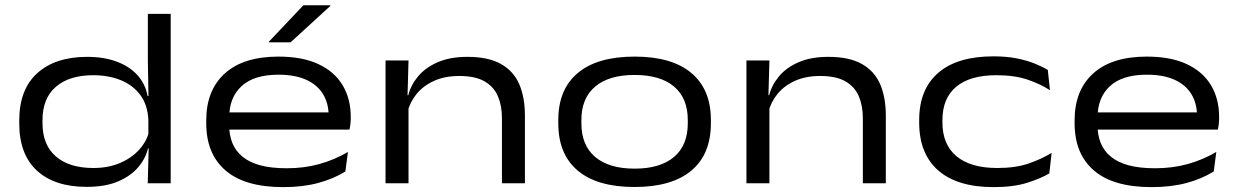

<svg xmlns="http://www.w3.org/2000/svg" viewBox="-20 -714 4820 748"><path d="M317.5 14Q193 14 124 -49.2Q55 -112.5 55 -233.5V-244.5Q55 -366 125.5 -429.2Q196 -492.5 319.5 -492.5Q384.5 -492.5 434 -474.2Q483.5 -456 514.8 -422Q546 -388 555 -340H585.5L558 -247.5Q555 -306.5 525.8 -345Q496.5 -383.5 449.2 -402.2Q402 -421 343.5 -421Q250 -421 197.8 -376Q145.5 -331 145.5 -245V-235Q145.5 -149.5 197.8 -104.5Q250 -59.5 344 -59.5Q401.5 -59.5 447 -78.8Q492.5 -98 522.5 -131.2Q552.5 -164.5 562 -206L585 -135.5H556.5Q547 -96 518 -62Q489 -28 439.5 -7Q390 14 317.5 14ZM555.5 0 559.5 -145 558 -172.5V-311L558.5 -332L556 -478V-660H645V0Z M1083.5 15Q934 15 858.8 -49.8Q783.5 -114.5 783.5 -233.5V-245.5Q783.5 -362.5 856 -428Q928.5 -493.5 1065 -493.5Q1158 -493.5 1220.5 -464.2Q1283 -435 1314.8 -382Q1346.5 -329 1346.5 -258.5V-255.5Q1346.5 -244 1345.2 -231.5Q1344 -219 1341.5 -209H1258Q1259.5 -220.5 1260 -234.5Q1260.5 -248.5 1260.5 -261.5Q1260.5 -311 1238.5 -347.2Q1216.5 -383.5 1173 -403.2Q1129.5 -423 1065 -423Q969.5 -423 921.2 -378.5Q873 -334 873 -257V-249.5V-240V-224Q873 -187.5 885.2 -157Q897.5 -126.5 924 -104.2Q950.5 -82 993.2 -70.2Q1036 -58.5 1097 -58.5Q1165 -58.5 1223.8 -74.8Q1282.5 -91 1335.5 -122L1325.5 -46Q1279 -17 1219 -1Q1159 15 1083.5 15ZM824.5 -209V-276H1324V-209ZM1162 -693.5H1267V-691L1112 -549H1027.5V-551.5Z M1935.5 0V-253.5Q1935.5 -302 1919.8 -339Q1904 -376 1867.8 -397Q1831.5 -418 1769.5 -418Q1713 -418 1671 -399Q1629 -380 1602.8 -347.8Q1576.5 -315.5 1567 -275.5L1553 -343H1570.5Q1580.5 -382.5 1608.8 -416.5Q1637 -450.5 1685 -471.5Q1733 -492.5 1801 -492.5Q1882 -492.5 1931.2 -465Q1980.5 -437.5 2002.8 -386.2Q2025 -335 2025 -263.5V0ZM1482 0V-478.5H1571.5L1567.5 -334.5L1571.5 -324V0Z M2452 14.5Q2307 14.5 2231 -49.2Q2155 -113 2155 -233.5V-246.5Q2155 -366 2231.2 -429.8Q2307.5 -493.5 2452.5 -493.5Q2597 -493.5 2673.2 -429.8Q2749.5 -366 2749.5 -246.5V-233.5Q2749.5 -113 2673.2 -49.2Q2597 14.5 2452 14.5ZM2452.5 -57Q2552 -57 2605.8 -102.5Q2659.5 -148 2659.5 -233.5V-246.5Q2659.5 -331.5 2606 -376.8Q2552.5 -422 2452 -422Q2352.5 -422 2298.8 -376.8Q2245 -331.5 2245 -246.5V-233.5Q2245 -148 2298.8 -102.5Q2352.5 -57 2452.5 -57Z M3341.5 0V-253.5Q3341.5 -302 3325.8 -339Q3310 -376 3273.8 -397Q3237.5 -418 3175.5 -418Q3119 -418 3077 -399Q3035 -380 3008.8 -347.8Q2982.5 -315.5 2973 -275.5L2959 -343H2976.5Q2986.5 -382.5 3014.8 -416.5Q3043 -450.5 3091 -471.5Q3139 -492.5 3207 -492.5Q3288 -492.5 3337.2 -465Q3386.5 -437.5 3408.8 -386.2Q3431 -335 3431 -263.5V0ZM2888 0V-478.5H2977.5L2973.5 -334.5L2977.5 -324V0Z M3851 15Q3709.5 15 3635.2 -50Q3561 -115 3561 -236.5V-246.5Q3561 -366 3635.2 -430.2Q3709.5 -494.5 3850 -494.5Q3901 -494.5 3941.2 -486.5Q3981.5 -478.5 4011.5 -466.2Q4041.5 -454 4062 -441.5L4070.5 -362.5Q4035 -386 3984 -403.5Q3933 -421 3862 -421Q3759 -421 3705.2 -376Q3651.5 -331 3651.5 -246V-237Q3651.5 -151.5 3706.2 -105.5Q3761 -59.5 3865.5 -59.5Q3937 -59.5 3988 -77.2Q4039 -95 4077 -118.5L4068 -38.5Q4035.5 -19 3982 -2Q3928.5 15 3851 15Z M4466.5 15Q4317 15 4241.8 -49.8Q4166.5 -114.5 4166.5 -233.5V-245.5Q4166.5 -362.5 4239 -428Q4311.5 -493.5 4448 -493.5Q4541 -493.5 4603.5 -464.2Q4666 -435 4697.8 -382Q4729.5 -329 4729.5 -258.5V-255.5Q4729.5 -244 4728.2 -231.5Q4727 -219 4724.5 -209H4641Q4642.5 -220.5 4643 -234.5Q4643.5 -248.5 4643.5 -261.5Q4643.5 -311 4621.5 -347.2Q4599.5 -383.5 4556 -403.2Q4512.5 -423 4448 -423Q4352.5 -423 4304.2 -378.5Q4256 -334 4256 -257V-249.5V-240V-224Q4256 -187.5 4268.2 -157Q4280.5 -126.5 4307 -104.2Q4333.5 -82 4376.2 -70.2Q4419 -58.5 4480 -58.5Q4548 -58.5 4606.8 -74.8Q4665.5 -91 4718.5 -122L4708.5 -46Q4662 -17 4602 -1Q4542 15 4466.5 15ZM4207.5 -209V-276H4707V-209Z"/></svg>

Font: Anek Gujarati Expanded
Style: Regular
Weight: 400
Width: 7
Designer: Mrunmayee Ghaisas (Gujarati), Yesha Goshar (Latin)
Foundry: Ek Type
Version: Version 1.003